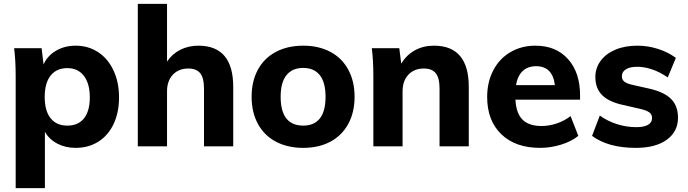

<svg xmlns="http://www.w3.org/2000/svg" viewBox="-20 -756 3554 992"><path d="M595 -253Q595 -175 567 -115.5Q539 -56 488 -24Q437 8 371 8Q318 8 276 -14Q234 -36 212 -75V216H61V-362Q61 -443 53 -507H195L205 -423Q225 -468 269.5 -494Q314 -520 371 -520Q436 -520 487 -486.5Q538 -453 566.5 -392Q595 -331 595 -253ZM444 -253Q444 -324 413.5 -364Q383 -404 328 -404Q272 -404 241.5 -365.5Q211 -327 211 -255Q211 -183 241.5 -145Q272 -107 328 -107Q384 -107 414 -144.5Q444 -182 444 -253Z M1185 -307V0H1034V-300Q1034 -353 1014.5 -377.5Q995 -402 953 -402Q903 -402 873 -370Q843 -338 843 -284V0H692V-736H843V-438Q870 -478 912 -499Q954 -520 1005 -520Q1185 -520 1185 -307Z M1280 -256Q1280 -336 1312.5 -396Q1345 -456 1405.5 -488Q1466 -520 1547 -520Q1627 -520 1687 -488Q1747 -456 1779.5 -396Q1812 -336 1812 -256Q1812 -176 1779.5 -116Q1747 -56 1687 -24Q1627 8 1547 8Q1466 8 1405.5 -24Q1345 -56 1312.5 -116Q1280 -176 1280 -256ZM1662 -256Q1662 -330 1632.5 -367.5Q1603 -405 1547 -405Q1490 -405 1460 -367.5Q1430 -330 1430 -256Q1430 -107 1547 -107Q1603 -107 1632.5 -144Q1662 -181 1662 -256Z M2402 -307V0H2251V-300Q2251 -353 2231.5 -377.5Q2212 -402 2170 -402Q2120 -402 2090 -370Q2060 -338 2060 -284V0H1909V-362Q1909 -443 1901 -507H2043L2053 -427Q2080 -472 2123.5 -496Q2167 -520 2222 -520Q2402 -520 2402 -307Z M2977 -241H2643Q2647 -170 2680 -137.5Q2713 -105 2778 -105Q2817 -105 2856 -118Q2895 -131 2928 -156L2968 -54Q2932 -25 2878.5 -8.5Q2825 8 2771 8Q2643 8 2570 -62.5Q2497 -133 2497 -255Q2497 -332 2528.5 -392.5Q2560 -453 2617 -486.5Q2674 -520 2746 -520Q2853 -520 2915 -450.5Q2977 -381 2977 -263ZM2646 -316H2847Q2835 -414 2750 -414Q2707 -414 2680.5 -389Q2654 -364 2646 -316Z M3039 -54 3079 -159Q3119 -130 3168 -114.5Q3217 -99 3268 -99Q3307 -99 3328 -111Q3349 -123 3349 -146Q3349 -165 3334 -176Q3319 -187 3281 -195L3198 -214Q3125 -230 3090.5 -265Q3056 -300 3056 -358Q3056 -405 3083.5 -442Q3111 -479 3160 -499.5Q3209 -520 3273 -520Q3327 -520 3379 -503.5Q3431 -487 3472 -457L3430 -356Q3391 -383 3350.5 -397Q3310 -411 3272 -411Q3235 -411 3214 -398Q3193 -385 3193 -362Q3193 -345 3205.5 -334.5Q3218 -324 3250 -317L3335 -298Q3413 -280 3448 -244Q3483 -208 3483 -148Q3483 -76 3425 -34Q3367 8 3266 8Q3122 8 3039 -54Z"/></svg>

Font: Muli ExtraBold
Style: Regular
Weight: 800
Designer: Vernon Adams
Foundry: Vernon Adams
Version: Version 2.000